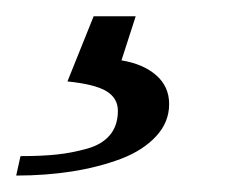

<svg xmlns="http://www.w3.org/2000/svg" viewBox="-35 -20 285 236"><path d="M0 0ZM-9.8 171.9Q16.6 171.9 34.9 169.9Q53.2 168 71.8 162.8Q90.3 157.7 100.1 146Q109.9 134.3 109.9 116.2Q109.9 100.6 95.7 92Q81.5 83.5 47.9 80.1L80.1 0H131.8L114.3 54.2Q141.1 58.6 157 72.5Q172.9 86.4 172.9 107.9Q172.9 130.4 156.7 147.7Q140.6 165 113.5 175.3Q86.4 185.5 53.7 190.7Q21 195.8 -15.1 195.8Z"/></svg>

Font: Pfennig
Style: Italic
Weight: 500
Italic angle: -13°
Version: Version 20120410 ; ttfautohint (v0.8)